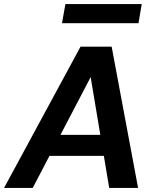

<svg xmlns="http://www.w3.org/2000/svg" viewBox="-42 -931 770 951"><path d="M-22 0 357 -700H511L642 0H499L407 -549L120 0ZM110 -159 163 -263H534L550 -159ZM265 -816 282 -911H660L644 -816Z"/></svg>

Font: DM Sans 17pt
Style: Bold Italic
Weight: 700
Italic angle: -10°
Version: Version 4.004;gftools[0.9.30]